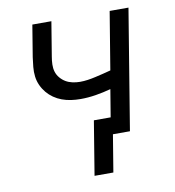

<svg xmlns="http://www.w3.org/2000/svg" viewBox="-79 -600 758 834"><g transform="rotate(-10 300.0 -183.0)"><path d="M271 164 310 -74H384L404 -195Q371 -186 337 -180.5Q303 -175 270 -175Q248 -175 227.5 -178Q207 -181 188 -188Q169 -195 152.5 -206.5Q136 -218 123.5 -233Q111 -248 102.5 -266.5Q94 -285 91.5 -305.5Q89 -326 91 -347.5Q93 -369 96 -390L119 -530H203L178 -378Q175 -361 174.5 -344Q174 -327 178.5 -312Q183 -297 193.5 -284.5Q204 -272 217.5 -264Q231 -256 247.5 -252.5Q264 -249 280 -249Q297 -249 314.5 -251.5Q332 -254 349 -258Q366 -262 383 -266Q400 -270 418 -275L460 -530H543L456 0H381L354 164Z"/></g></svg>

Font: Iosevka Curly Extended
Style: Italic
Weight: 400
Width: 7
Italic angle: -9°
Monospace: yes
Designer: Belleve Invis
Foundry: Belleve Invis
Version: Version 11.1.0; ttfautohint (v1.8.3)